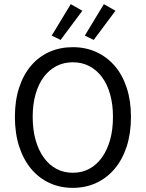

<svg xmlns="http://www.w3.org/2000/svg" viewBox="-20 -896 704 928"><path d="M332 12Q270 12 218.5 -12Q167 -36 130 -80.5Q93 -125 72.5 -188.5Q52 -252 52 -331Q52 -410 72.5 -472.5Q93 -535 130 -578.5Q167 -622 218.5 -645Q270 -668 332 -668Q394 -668 445.5 -644.5Q497 -621 534.5 -577.5Q572 -534 592.5 -471.5Q613 -409 613 -331Q613 -252 592.5 -188.5Q572 -125 534.5 -80.5Q497 -36 445.5 -12Q394 12 332 12ZM332 -61Q376 -61 411.5 -80Q447 -99 472.5 -134.5Q498 -170 512 -219.5Q526 -269 526 -331Q526 -392 512 -441Q498 -490 472.5 -524Q447 -558 411.5 -576.5Q376 -595 332 -595Q288 -595 252.5 -576.5Q217 -558 191.5 -524Q166 -490 152 -441Q138 -392 138 -331Q138 -269 152 -219.5Q166 -170 191.5 -134.5Q217 -99 252.5 -80Q288 -61 332 -61ZM230 -724 322 -876 378 -844 273 -703ZM390 -724 482 -876 538 -844 433 -703Z"/></svg>

Font: SourceSansPro
Style: Book
Weight: 400
Designer: Paul D. Hunt
Foundry: Adobe Systems Incorporated
Version: Version 2.021;PS 2.000;hotconv 1.0.86;makeotf.lib2.5.63406